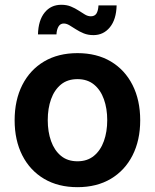

<svg xmlns="http://www.w3.org/2000/svg" viewBox="-20 -776 651 807"><path d="M305.7 10.7Q224.6 10.7 165.3 -24.4Q106 -59.6 73.7 -123Q41.5 -186.5 41.5 -270.5Q41.5 -355 73.7 -418.7Q106 -482.4 165.3 -517.6Q224.6 -552.7 305.7 -552.7Q386.7 -552.7 445.8 -517.6Q504.9 -482.4 537.1 -418.7Q569.3 -355 569.3 -270.5Q569.3 -186.5 537.1 -123Q504.9 -59.6 445.8 -24.4Q386.7 10.7 305.7 10.7ZM305.7 -98.1Q347.2 -98.1 375 -121.1Q402.8 -144 416.7 -183.1Q430.7 -222.2 430.7 -271Q430.7 -319.8 416.7 -358.9Q402.8 -397.9 375 -420.7Q347.2 -443.4 305.7 -443.4Q263.7 -443.4 236.1 -420.7Q208.5 -397.9 194.6 -359.1Q180.7 -320.3 180.7 -271Q180.7 -222.2 194.6 -183.1Q208.5 -144 236.1 -121.1Q263.7 -98.1 305.7 -98.1ZM372.6 -628.4Q350.1 -628.4 332 -635.7Q314 -643.1 299.1 -652.8Q284.2 -662.6 271.7 -669.9Q259.3 -677.2 248 -677.2Q233.4 -677.2 225.8 -664.3Q218.3 -651.4 217.3 -631.3H139.6Q141.1 -690.4 167.5 -723.1Q193.8 -755.9 237.8 -755.9Q260.7 -755.9 278.3 -748.5Q295.9 -741.2 310.3 -731.7Q324.7 -722.2 337.2 -714.8Q349.6 -707.5 361.8 -707.5Q377.9 -707.5 385.3 -719Q392.6 -730.5 394 -753.4H470.2Q468.8 -694.3 441.9 -661.4Q415 -628.4 372.6 -628.4Z"/></svg>

Font: Inter
Style: 650
Weight: 650
Designer: Rasmus Andersson
Foundry: rsms
Version: Version 4.001;git-66647c0bb